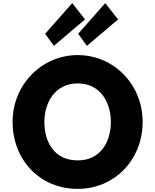

<svg xmlns="http://www.w3.org/2000/svg" viewBox="-20 -1192 992 1227"><path d="M263.5 -413C263.5 -536 331.5 -659 476.5 -659C622.5 -659 688.5 -536 688.5 -413C688.5 -290 626.5 -167 476.5 -167C322.5 -167 263.5 -290 263.5 -413ZM60.5 -413C60.5 -172 232.5 15 476.5 15C713.5 15 891.5 -172 891.5 -413C891.5 -654 705.5 -840 476.5 -840C249.5 -840 60.5 -654 60.5 -413ZM479.5 -976 535.5 -899 734.5 -1068 652.5 -1172ZM268.5 -976 324.5 -899 523.5 -1068 441.5 -1172Z"/></svg>

Font: Sztylet
Style: Bd
Weight: 700
Foundry: Cannot Into Space Fonts, PlusOne Fonts
Version: Version 0.12